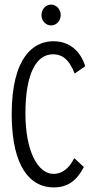

<svg xmlns="http://www.w3.org/2000/svg" viewBox="-20 -808 415 838"><path d="M203 -697C226 -697 245 -717 245 -742C245 -767 226 -788 203 -788C179 -788 161 -767 161 -742C161 -717 180 -697 203 -697ZM214 10C275 10 315 -19 346 -79L304 -118C283 -74 251 -49 214 -49C146 -49 91 -146 91 -313C91 -486 138 -571 211 -571C247 -571 279 -555 306 -487L352 -519C330 -589 280 -628 213 -628C129 -628 31 -563 31 -308C32 -77 113 10 214 10Z"/></svg>

Font: Inconsolata Condensed Thin
Style: Regular
Weight: 100
Width: 3
Monospace: yes
Designer: Raph Levien, Cyreal, Brenton Simpson
Foundry: Raph Levien, Cyreal, Google
Version: Version 3.100